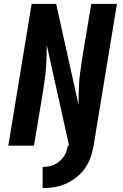

<svg xmlns="http://www.w3.org/2000/svg" viewBox="-20 -755 640 995"><path d="M201 220V110Q216 110 231 107.5Q246 105 260.5 98.5Q275 92 287.5 81.5Q300 71 309.5 58Q319 45 324 30Q329 15 331 0H338L222 -523Q222 -495 221.5 -466.5Q221 -438 219 -409Q217 -380 213 -351.5Q209 -323 205 -294L156 0H23L144 -735H271L387 -212Q387 -240 387.5 -268.5Q388 -297 390 -326Q392 -355 396 -383.5Q400 -412 404 -441L453 -735H586L465 0Q460 30 449.5 60Q439 90 420.5 116.5Q402 143 376.5 163.5Q351 184 321.5 197Q292 210 261.5 215Q231 220 201 220Z"/></svg>

Font: Iosevka Curly XBdEx
Style: Italic
Weight: 800
Width: 7
Italic angle: -9°
Monospace: yes
Designer: Belleve Invis
Foundry: Belleve Invis
Version: Version 11.1.0; ttfautohint (v1.8.3)